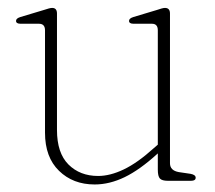

<svg xmlns="http://www.w3.org/2000/svg" viewBox="-20 -468 556 497"><path d="M96.5 -124.5V-389.5Q96.5 -406.5 81 -406.5H33.5Q21.5 -406.5 21.5 -414Q21.5 -420.5 33 -424L93 -442Q100.5 -444.5 106 -446Q111.5 -447.5 115 -447.5Q127.5 -447.5 127.5 -433V-131.5Q127.5 -72 157.2 -42.2Q187 -12.5 234 -12.5Q265 -12.5 300.5 -29.5Q336 -46.5 377.5 -84L388.5 -93.5V-389.5Q388.5 -406.5 373.5 -406.5H326Q314 -406.5 314 -414Q314 -420.5 325.5 -424L385.5 -442Q393 -444.5 398.2 -446Q403.5 -447.5 407 -447.5Q420 -447.5 420 -433V-45.5Q420 -26.5 443 -22.5L473.5 -18Q486.5 -15.5 486.5 -8Q486.5 0 474.5 0H414.5Q399.5 0 394 -5.8Q388.5 -11.5 388.5 -29V-71L387.5 -70Q342 -28.5 302.8 -9.5Q263.5 9.5 225 9.5Q169 9.5 132.8 -25.8Q96.5 -61 96.5 -124.5Z"/></svg>

Font: Fraunces 72pt Soft Thin
Style: Regular
Weight: 100
Version: Version 1.000;[b76b70a41]